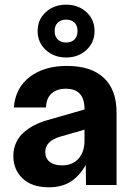

<svg xmlns="http://www.w3.org/2000/svg" viewBox="-20 -792 565 822"><path d="M189 9.8Q116.2 9.8 76.7 -28.1Q37.1 -65.9 37.1 -124Q37.1 -155.8 49.3 -181.9Q61.5 -208 82.8 -226.1Q104 -244.1 127.9 -256.3Q151.9 -268.6 180.2 -276.9L341.8 -323.2V-325.2Q341.8 -412.1 262.2 -412.1Q223.1 -412.1 200.7 -391.8Q178.2 -371.6 176.8 -332H39.1Q46.4 -417 108.2 -463.4Q169.9 -509.8 266.1 -509.8Q370.1 -509.8 424.6 -458.5Q479 -407.2 479 -311V0H348.1L347.2 -85.9Q320.8 -39.1 283 -14.6Q245.1 9.8 189 9.8ZM176 -578.1Q141.1 -610.4 141.1 -659.2Q141.1 -708 176 -740Q210.9 -772 263.2 -772Q315.4 -772 350.1 -740Q384.8 -708 384.8 -659.2Q384.8 -610.4 350.1 -578.1Q315.4 -545.9 263.2 -545.9Q210.9 -545.9 176 -578.1ZM173.8 -141.1Q173.8 -113.8 193.1 -98.9Q212.4 -84 245.1 -84Q290.5 -84 316.2 -112.8Q341.8 -141.6 341.8 -189.9V-236.8L237.8 -207Q173.8 -188 173.8 -141.1ZM227.3 -695.1Q213.9 -682.1 213.9 -659.2Q213.9 -636.2 227.3 -623Q240.7 -609.9 263.2 -609.9Q285.6 -609.9 298.8 -623Q312 -636.2 312 -659.2Q312 -682.1 298.8 -695.1Q285.6 -708 263.2 -708Q240.7 -708 227.3 -695.1Z"/></svg>

Font: TASA Orbiter Deck
Style: Bold
Weight: 700
Designer: Weizhong Zhang
Version: Version 1.000;Glyphs 3.1.2 (3151)